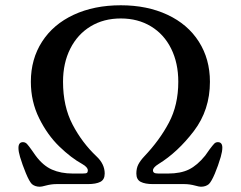

<svg xmlns="http://www.w3.org/2000/svg" viewBox="-20 -698 913 728"><path d="M101 0Q91 -10 78 -41.5Q65 -73 56 -103Q50 -123 50 -137Q50 -159 67 -159Q76 -159 82.5 -152Q89 -145 101 -128L115 -108Q143 -70 177 -55Q211 -40 256 -40H293Q306 -40 309.5 -42.5Q313 -45 313 -52Q313 -64 292 -76Q250 -99 205 -142.5Q160 -186 128.5 -249.5Q97 -313 97 -388Q97 -474 139.5 -540Q182 -606 259.5 -642Q337 -678 438 -678Q538 -678 615 -642Q692 -606 734 -540Q776 -474 776 -388Q776 -281 715 -201Q654 -121 581 -76Q560 -63 560 -52Q560 -46 564.5 -43Q569 -40 581 -40H617Q665 -40 696.5 -55.5Q728 -71 758 -108Q767 -120 775 -132Q787 -148 792.5 -153.5Q798 -159 806 -159Q823 -159 823 -138Q823 -124 817 -103Q807 -69 794.5 -39.5Q782 -10 772 0Q760 10 742 10Q735 10 721 6Q699 0 679 0H560Q530 0 513.5 -8.5Q497 -17 497 -40Q497 -60 504.5 -74.5Q512 -89 527 -105Q585 -166 620.5 -233Q656 -300 656 -388Q656 -459 629 -513.5Q602 -568 552.5 -598Q503 -628 438 -628Q373 -628 323.5 -598Q274 -568 246.5 -513.5Q219 -459 219 -388Q219 -295 255 -226Q291 -157 346 -105Q377 -76 377 -40Q377 -17 360.5 -8.5Q344 0 313 0H194Q174 0 152 6Q138 10 131 10Q113 10 101 0Z"/></svg>

Font: Raigarh
Style: Regular
Weight: 400
Designer: jaikishan Patel
Foundry: MagicType
Version: Version 1.000;FEAKit 1.0